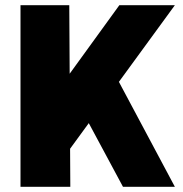

<svg xmlns="http://www.w3.org/2000/svg" viewBox="-20 -720 705 740"><path d="M95 -224 440 -700H654L235 -126ZM59 -700H247L251 0H59ZM280 -324 422 -435 654 0H454Z"/></svg>

Font: Pathway Extreme SemiCondensed ExtraBold
Style: Regular
Weight: 800
Width: 4
Version: Version 1.001;gftools[0.9.26]